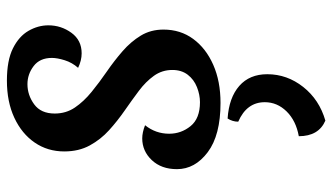

<svg xmlns="http://www.w3.org/2000/svg" viewBox="-218 -405 939 542"><g transform="rotate(-90 251.0 -133.5)"><path d="M232 20Q141 20 93 -16Q45 -52 45 -103Q45 -147 70.5 -174Q96 -201 132 -201Q140 -201 149.5 -199Q159 -197 169 -193Q145 -163 145 -125Q145 -91 166.5 -64.5Q188 -38 234 -38Q255 -38 276.5 -46.5Q298 -55 311.5 -72.5Q325 -90 325 -116Q325 -145 308.5 -168Q292 -191 266 -210.5Q240 -230 210.5 -250.5Q181 -271 155 -294.5Q129 -318 112 -349Q95 -380 95 -421Q95 -468 120 -504.5Q145 -541 190 -562Q235 -583 295 -583Q352 -583 386 -566Q420 -549 435.5 -522Q451 -495 451 -466Q451 -430 430 -401Q409 -372 372 -372Q352 -372 331 -382Q346 -399 352.5 -420Q359 -441 359 -456Q359 -490 336 -507.5Q313 -525 285 -525Q254 -525 228 -506Q202 -487 202 -448Q202 -416 219 -391Q236 -366 263 -344Q290 -322 320.5 -301Q351 -280 378 -256.5Q405 -233 422 -205Q439 -177 439 -141Q439 -93 412.5 -57Q386 -21 339.5 -0.5Q293 20 232 20ZM188 40Q247 44 280 73Q313 102 313 152Q313 208 277 253.5Q241 299 182 316Q138 297 138 241Q182 233 208 206.5Q234 180 234 145Q234 94 179 70Q179 54 188 40Z"/></g></svg>

Font: Merienda Medium
Style: Regular
Weight: 500
Designer: Eduardo Rodriguez Tunni
Foundry: Eduardo Rodriguez Tunni
Version: Version 2.001; ttfautohint (v1.8.4.7-5d5b)